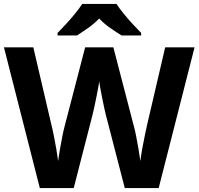

<svg xmlns="http://www.w3.org/2000/svg" viewBox="-20 -954 1007 974"><path d="M967 -714 785 0H613L516 -375Q513 -386 508.5 -408Q504 -430 498.5 -456Q493 -482 489 -505.5Q485 -529 483 -542Q482 -529 477.5 -505.5Q473 -482 468 -456.5Q463 -431 458 -408.5Q453 -386 450 -374L354 0H182L0 -714H149L240 -324Q246 -301 253 -266Q260 -231 266 -196Q272 -161 275 -137Q278 -162 284 -196.5Q290 -231 296.5 -263.5Q303 -296 308 -314L412 -714H555L659 -314Q664 -297 670.5 -264Q677 -231 683 -196Q689 -161 692 -137Q695 -162 701 -196.5Q707 -231 714.5 -266Q722 -301 727 -324L818 -714ZM571 -934Q585 -912 607.5 -884.5Q630 -857 654 -831Q678 -805 696 -787V-774H597Q571 -790 540 -811.5Q509 -833 483 -860Q457 -833 427 -812Q397 -791 371 -774H272V-787Q291 -806 314.5 -831.5Q338 -857 360.5 -884.5Q383 -912 397 -934Z"/></svg>

Font: Noto Sans Sinhala UI
Style: Bold
Weight: 700
Designer: Jelle Bosma - Monotype Design Team
Foundry: Monotype Imaging Inc.
Version: Version 2.006; ttfautohint (v1.8.4.7-5d5b)